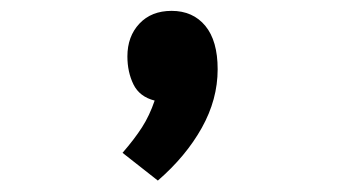

<svg xmlns="http://www.w3.org/2000/svg" viewBox="-20 -172 626 348"><path d="M266.1 155.3 202.1 105Q224.1 79.6 237.5 58.6Q251 37.6 260.3 10.3Q232.9 3.4 221.9 -19Q210.9 -41.5 210.9 -69.8Q210.9 -106 232.7 -129.2Q254.4 -152.3 291 -152.3Q329.6 -152.3 352.1 -125.2Q374.5 -98.1 374.5 -46.4Q374.5 8.3 345.7 59.8Q316.9 111.3 266.1 155.3Z"/></svg>

Font: Cascadia Mono
Style: Bold
Weight: 700
Monospace: yes
Designer: Aaron Bell
Foundry: Saja Typeworks
Version: Version 2404.023; ttfautohint (v1.8.4)